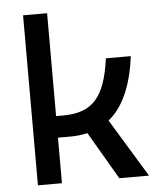

<svg xmlns="http://www.w3.org/2000/svg" viewBox="-52 -778 691 824"><g transform="rotate(-5 293.0 -366.0)"><path d="M78.1 0H181.6V-196.3H234.4C261.2 -196.3 286.1 -199.2 309.1 -204.6L428.7 0H556.6L404.3 -250.5C467.8 -301.8 507.3 -390.6 523.4 -517.6H416C393.6 -350.1 338.9 -289.1 210 -289.1H181.6V-732.4H78.1Z"/></g></svg>

Font: Cascadia Code PL
Style: Regular
Weight: 400
Monospace: yes
Designer: Aaron Bell
Foundry: Saja Typeworks
Version: Version 2404.023